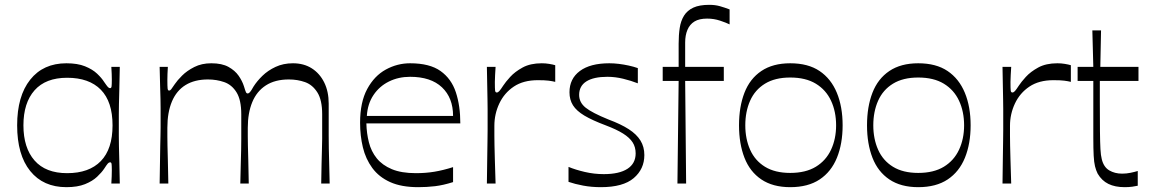

<svg xmlns="http://www.w3.org/2000/svg" viewBox="-20 -760 4756 795"><path d="M255 15Q159 15 105 -52Q51 -119 51 -241Q51 -362 105 -430Q159 -498 255 -498Q301 -498 332 -485.5Q363 -473 382 -455Q401 -437 411 -421Q422 -405 426.5 -400Q431 -395 436 -395Q441 -395 442 -402.5Q443 -410 443 -431Q443 -440 442.5 -454Q442 -468 441 -483H476Q475 -425 474 -388.5Q473 -352 472.5 -328Q472 -304 472 -284.5Q472 -265 472 -241Q472 -216 472 -197Q472 -178 472.5 -154.5Q473 -131 474 -94.5Q475 -58 476 0H441Q442 -15 442.5 -29.5Q443 -44 443 -55Q443 -74 442 -81Q441 -88 436 -88Q431 -88 426.5 -83Q422 -78 411 -61Q401 -46 382 -28Q363 -10 332 2.5Q301 15 255 15ZM258 -43Q349 -43 397.5 -93Q446 -143 446 -241Q446 -339 397.5 -388.5Q349 -438 258 -438Q169 -438 123 -386Q77 -334 77 -241Q77 -148 123 -95.5Q169 -43 258 -43Z M641 0Q642 -55 642.5 -92.5Q643 -130 643.5 -155.5Q644 -181 644.5 -199Q645 -217 645 -233Q645 -249 645 -269Q645 -293 645 -311.5Q645 -330 644.5 -351Q644 -372 643 -403Q642 -434 641 -483H675Q674 -468 673.5 -454Q673 -440 673 -430Q673 -402 674 -393.5Q675 -385 680 -385Q685 -385 689 -390.5Q693 -396 704 -412Q714 -427 734 -447Q754 -467 784.5 -482.5Q815 -498 855 -498Q899 -498 926 -483Q953 -468 968 -446.5Q983 -425 990 -403Q996 -383 998.5 -378Q1001 -373 1006 -373Q1010 -373 1015 -378.5Q1020 -384 1030 -402Q1044 -424 1066.5 -446Q1089 -468 1121 -483Q1153 -498 1193 -498Q1238 -498 1271 -477Q1304 -456 1322.5 -418.5Q1341 -381 1341 -331Q1341 -287 1341 -255.5Q1341 -224 1341 -198Q1341 -172 1341.5 -145.5Q1342 -119 1343 -84.5Q1344 -50 1345 0H1310Q1311 -49 1311.5 -82Q1312 -115 1313 -139.5Q1314 -164 1314 -185Q1314 -206 1314 -230Q1314 -254 1314 -287Q1314 -346 1294 -377.5Q1274 -409 1243 -420Q1212 -431 1176 -431Q1119 -431 1081 -406.5Q1043 -382 1024.5 -337Q1006 -292 1006 -231Q1006 -211 1006 -195Q1006 -179 1006.5 -157Q1007 -135 1008 -98.5Q1009 -62 1010 0H975Q976 -49 977 -82.5Q978 -116 978.5 -140Q979 -164 979 -185.5Q979 -207 979 -230.5Q979 -254 979 -287Q979 -346 959.5 -377.5Q940 -409 908.5 -420Q877 -431 841 -431Q786 -431 748.5 -408Q711 -385 692 -340Q673 -295 673 -231Q673 -210 673 -194Q673 -178 673.5 -156Q674 -134 675 -97.5Q676 -61 677 0Z M1712 15Q1642 15 1595.5 -6Q1549 -27 1521.5 -64.5Q1494 -102 1482.5 -150Q1471 -198 1471 -252Q1471 -337 1500.5 -391.5Q1530 -446 1577.5 -472Q1625 -498 1678 -498Q1759 -498 1804 -466Q1849 -434 1867.5 -378Q1886 -322 1886 -249H1497Q1498 -208 1507.5 -170.5Q1517 -133 1540 -104.5Q1563 -76 1602.5 -59.5Q1642 -43 1702 -43Q1743 -43 1779 -49Q1815 -55 1856 -68V-6Q1815 7 1781 11Q1747 15 1712 15ZM1856 -280Q1856 -355 1810 -398.5Q1764 -442 1678 -442Q1630 -442 1590.5 -422.5Q1551 -403 1526.5 -366.5Q1502 -330 1499 -280Z M1996 0Q1997 -68 1997.5 -109.5Q1998 -151 1998.5 -177Q1999 -203 1999 -222.5Q1999 -242 1999 -266Q1999 -289 1999 -308Q1999 -327 1998.5 -349Q1998 -371 1997.5 -402Q1997 -433 1996 -483H2032Q2031 -466 2030 -449Q2029 -432 2029 -421Q2029 -393 2030 -385Q2031 -377 2037 -377Q2042 -377 2047.5 -383Q2053 -389 2064 -406Q2073 -420 2092.5 -441.5Q2112 -463 2144 -480.5Q2176 -498 2223 -498Q2239 -498 2254 -495.5Q2269 -493 2279 -490V-421Q2267 -424 2251.5 -426Q2236 -428 2207 -428Q2147 -428 2107.5 -401.5Q2068 -375 2047.5 -331.5Q2027 -288 2027 -239Q2027 -215 2027 -197.5Q2027 -180 2027.5 -157.5Q2028 -135 2029 -98.5Q2030 -62 2032 0Z M2334 -7V-69Q2363 -57 2401.5 -48Q2440 -39 2480 -39Q2544 -39 2578 -61Q2612 -83 2612 -125Q2612 -151 2599.5 -170.5Q2587 -190 2560 -207Q2533 -224 2488 -241Q2432 -262 2399.5 -281.5Q2367 -301 2352.5 -324Q2338 -347 2338 -378Q2338 -434 2381 -466Q2424 -498 2503 -498Q2522 -498 2542.5 -495.5Q2563 -493 2583.5 -488.5Q2604 -484 2621 -478V-415Q2593 -426 2560 -434Q2527 -442 2495 -442Q2438 -442 2408 -423Q2378 -404 2378 -367Q2378 -336 2404.5 -314.5Q2431 -293 2500 -265Q2551 -246 2583.5 -225Q2616 -204 2632 -178Q2648 -152 2648 -118Q2648 -60 2604 -22.5Q2560 15 2468 15Q2429 15 2394.5 8.5Q2360 2 2334 -7Z M2785 0 2790 -425H2724V-483H2790Q2790 -502 2790 -523.5Q2790 -545 2790 -579Q2790 -615 2794.5 -644.5Q2799 -674 2812.5 -695.5Q2826 -717 2851 -728.5Q2876 -740 2917 -740Q2941 -740 2960.5 -734.5Q2980 -729 3001 -721V-659Q2987 -666 2961.5 -674.5Q2936 -683 2908 -683Q2875 -683 2855.5 -671Q2836 -659 2826.5 -636.5Q2817 -614 2817 -584Q2817 -547 2817 -525Q2817 -503 2817 -483H2977V-425H2817L2821 0Z M3252 15Q3180 15 3132.5 -17Q3085 -49 3062.5 -107Q3040 -165 3040 -241Q3040 -318 3062.5 -376Q3085 -434 3132.5 -466Q3180 -498 3252 -498Q3326 -498 3373.5 -466Q3421 -434 3445 -376Q3469 -318 3469 -241Q3469 -165 3445.5 -107Q3422 -49 3374 -17Q3326 15 3252 15ZM3252 -44Q3316 -44 3358 -69.5Q3400 -95 3421 -140Q3442 -185 3442 -241Q3442 -298 3421 -343Q3400 -388 3358 -413.5Q3316 -439 3252 -439Q3189 -439 3147.5 -413.5Q3106 -388 3086 -343Q3066 -298 3066 -241Q3066 -185 3086 -140Q3106 -95 3147.5 -69.5Q3189 -44 3252 -44Z M3782 15Q3710 15 3662.5 -17Q3615 -49 3592.5 -107Q3570 -165 3570 -241Q3570 -318 3592.5 -376Q3615 -434 3662.5 -466Q3710 -498 3782 -498Q3856 -498 3903.5 -466Q3951 -434 3975 -376Q3999 -318 3999 -241Q3999 -165 3975.5 -107Q3952 -49 3904 -17Q3856 15 3782 15ZM3782 -44Q3846 -44 3888 -69.5Q3930 -95 3951 -140Q3972 -185 3972 -241Q3972 -298 3951 -343Q3930 -388 3888 -413.5Q3846 -439 3782 -439Q3719 -439 3677.5 -413.5Q3636 -388 3616 -343Q3596 -298 3596 -241Q3596 -185 3616 -140Q3636 -95 3677.5 -69.5Q3719 -44 3782 -44Z M4131 0Q4132 -68 4132.5 -109.5Q4133 -151 4133.5 -177Q4134 -203 4134 -222.5Q4134 -242 4134 -266Q4134 -289 4134 -308Q4134 -327 4133.5 -349Q4133 -371 4132.5 -402Q4132 -433 4131 -483H4167Q4166 -466 4165 -449Q4164 -432 4164 -421Q4164 -393 4165 -385Q4166 -377 4172 -377Q4177 -377 4182.5 -383Q4188 -389 4199 -406Q4208 -420 4227.5 -441.5Q4247 -463 4279 -480.5Q4311 -498 4358 -498Q4374 -498 4389 -495.5Q4404 -493 4414 -490V-421Q4402 -424 4386.5 -426Q4371 -428 4342 -428Q4282 -428 4242.5 -401.5Q4203 -375 4182.5 -331.5Q4162 -288 4162 -239Q4162 -215 4162 -197.5Q4162 -180 4162.5 -157.5Q4163 -135 4164 -98.5Q4165 -62 4167 0Z M4637 15Q4597 15 4569.5 1.5Q4542 -12 4525 -41Q4518 -55 4514 -71.5Q4510 -88 4508.5 -115.5Q4507 -143 4507 -191Q4507 -224 4507 -262.5Q4507 -301 4507 -335.5Q4507 -370 4507 -394.5Q4507 -419 4507 -425H4442V-483H4507L4503 -634H4539L4536 -483H4694V-425H4534Q4534 -401 4534 -380Q4534 -359 4534 -340Q4534 -265 4534.5 -217.5Q4535 -170 4536.5 -143Q4538 -116 4542 -101Q4550 -68 4573 -54.5Q4596 -41 4626 -41Q4644 -41 4661 -44.5Q4678 -48 4691 -52V9Q4683 11 4668.5 13Q4654 15 4637 15Z"/></svg>

Font: Ojuju ExtraLight
Style: Regular
Weight: 400
Version: Version 1.000